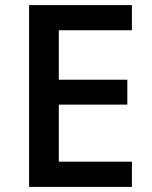

<svg xmlns="http://www.w3.org/2000/svg" viewBox="-20 -734 598 754"><path d="M498 0H94.2V-713.9H498V-615.2H210.9V-420.9H480V-323.2H210.9V-99.1H498Z"/></svg>

Font: f1_46894          
Style: Regular
Weight: 600
Foundry: Ascender Corporation
Version: Version 1.10